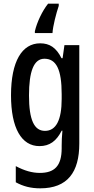

<svg xmlns="http://www.w3.org/2000/svg" viewBox="-20 -786 513 1046"><path d="M300 -754V-766H242C210 -726 181 -664 170 -616V-606H266C268 -643 286 -713 300 -754ZM199 -550C100 -550 40 -452 40 -267C40 -88 97 10 195 10C250 10 287 -17 316 -74H320C317 -44 316 -14 316 8V22C316 120 275 156 197 156C155 156 113 144 66 119V207C106 229 147 240 199 240C348 240 412 152 412 -4V-540H331L321 -469H315C286 -527 250 -550 199 -550ZM222 -466C287 -466 316 -407 316 -273V-247C316 -131 285 -73 225 -73C166 -73 138 -133 138 -266C138 -397 164 -466 222 -466Z"/></svg>

Font: Noto Sans Lao ExtraCondensed Medium
Style: Regular
Weight: 500
Width: 2
Designer: Monotype Design Team
Foundry: Monotype Imaging Inc.
Version: Version 2.003